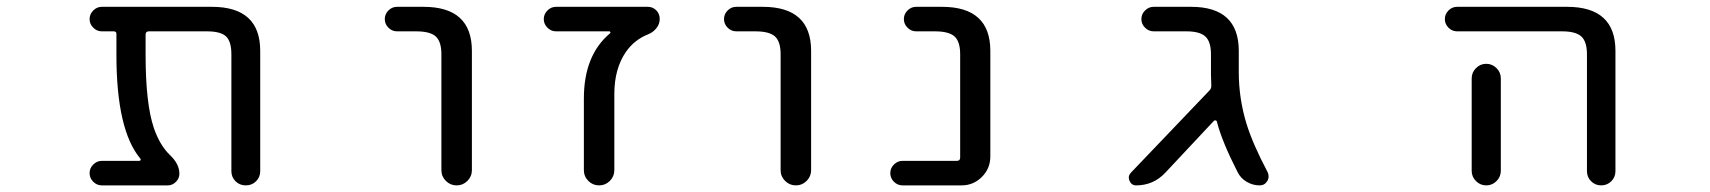

<svg xmlns="http://www.w3.org/2000/svg" viewBox="-20 -567 5040 566"><path d="M747.1 -62.5Q747.1 -44.9 734.9 -32.7Q722.7 -20.5 704.6 -20.5Q686.5 -20.5 674.3 -32.7Q662.1 -44.9 662.1 -62.5V-407.2Q662.1 -444.3 646.5 -459.5Q630.9 -474.6 589.8 -474.6H418.9Q409.2 -474.6 409.2 -464.8V-405.3Q409.2 -261.7 433.6 -189.5Q451.2 -138.7 480.5 -110.4Q508.8 -84 508.8 -54.7Q508.8 -41 498.5 -30.8Q488.3 -20.5 474.6 -20.5H280.3Q265.6 -20.5 254.9 -31.2Q244.1 -42 244.1 -56.6Q244.1 -71.3 254.9 -82Q265.6 -92.8 280.3 -92.8H390.6Q393.6 -92.8 394.5 -95.2Q395.5 -97.7 393.6 -99.6Q323.2 -183.6 323.2 -405.3V-466.8Q323.2 -474.6 315.4 -474.6H280.3Q265.6 -474.6 254.9 -485.4Q244.1 -496.1 244.1 -510.7Q244.1 -525.4 254.9 -536.1Q265.6 -546.9 280.3 -546.9H604.5Q747.1 -546.9 747.1 -417Z M1150.4 -474.6Q1135.7 -474.6 1125 -485.4Q1114.3 -496.1 1114.3 -510.7Q1114.3 -525.4 1125 -536.1Q1135.7 -546.9 1150.4 -546.9H1228.5Q1371.1 -546.9 1371.1 -417V-65.4Q1371.1 -46.9 1357.9 -33.7Q1344.7 -20.5 1326.2 -20.5Q1307.6 -20.5 1294.4 -33.7Q1281.2 -46.9 1281.2 -65.4V-407.2Q1281.2 -444.3 1264.6 -459.5Q1248 -474.6 1207 -474.6Z M1778.3 -468.8Q1780.3 -469.7 1779.3 -472.2Q1778.3 -474.6 1776.4 -474.6H1619.1Q1604.5 -474.6 1593.8 -485.4Q1583 -496.1 1583 -510.7Q1583 -525.4 1593.8 -536.1Q1604.5 -546.9 1619.1 -546.9H1889.6Q1904.3 -546.9 1914.6 -536.6Q1924.8 -526.4 1924.8 -511.2Q1924.8 -496.1 1915 -483.9Q1905.3 -471.7 1890.6 -465.8Q1850.6 -450.2 1825.2 -414.1Q1791 -364.3 1791 -290V-65.4Q1791 -46.9 1777.8 -33.7Q1764.6 -20.5 1746.1 -20.5Q1727.5 -20.5 1714.4 -33.7Q1701.2 -46.9 1701.2 -65.4V-276.4Q1701.2 -404.3 1778.3 -468.8Z M2150.4 -474.6Q2135.7 -474.6 2125 -485.4Q2114.3 -496.1 2114.3 -510.7Q2114.3 -525.4 2125 -536.1Q2135.7 -546.9 2150.4 -546.9H2228.5Q2371.1 -546.9 2371.1 -417V-65.4Q2371.1 -46.9 2357.9 -33.7Q2344.7 -20.5 2326.2 -20.5Q2307.6 -20.5 2294.4 -33.7Q2281.2 -46.9 2281.2 -65.4V-407.2Q2281.2 -444.3 2264.6 -459.5Q2248 -474.6 2207 -474.6Z M2810.5 -407.2Q2810.5 -444.3 2793.9 -459.5Q2777.3 -474.6 2736.3 -474.6H2680.7Q2666 -474.6 2655.3 -485.4Q2644.5 -496.1 2644.5 -510.7Q2644.5 -525.4 2655.3 -536.1Q2666 -546.9 2680.7 -546.9H2756.8Q2899.4 -546.9 2899.4 -417V-105.5Q2899.4 -70.3 2874.5 -45.4Q2849.6 -20.5 2814.5 -20.5H2640.6Q2626 -20.5 2615.2 -31.2Q2604.5 -42 2604.5 -56.6Q2604.5 -71.3 2615.2 -82Q2626 -92.8 2640.6 -92.8H2800.8Q2810.5 -92.8 2810.5 -102.5Z M3631.8 -354.5Q3631.8 -277.3 3654.3 -203.1Q3672.9 -142.6 3716.8 -59.6Q3719.7 -53.7 3719.7 -46.9Q3719.7 -40 3715.8 -33.2Q3708 -20.5 3693.4 -20.5Q3672.9 -20.5 3654.8 -31.2Q3636.7 -42 3627.9 -60.5Q3582 -150.4 3567.4 -208Q3567.4 -210.9 3564 -211.9Q3560.5 -212.9 3558.6 -210.9L3415 -57.6Q3379.9 -20.5 3329.1 -20.5Q3315.4 -20.5 3309.6 -34.2Q3307.6 -39.1 3307.6 -43.9Q3307.6 -50.8 3313.5 -57.6L3544.9 -299.8Q3551.8 -306.6 3550.8 -316.4Q3549.8 -336.9 3549.8 -347.7V-407.2Q3549.8 -444.3 3533.2 -459.5Q3516.6 -474.6 3477.5 -474.6H3380.9Q3366.2 -474.6 3355.5 -485.4Q3344.7 -496.1 3344.7 -510.7Q3344.7 -525.4 3355.5 -536.1Q3366.2 -546.9 3380.9 -546.9H3491.2Q3631.8 -546.9 3631.8 -417Z M4275.4 -474.6Q4260.7 -474.6 4250 -485.4Q4239.3 -496.1 4239.3 -510.7Q4239.3 -525.4 4250 -536.1Q4260.7 -546.9 4275.4 -546.9H4599.6Q4742.2 -546.9 4742.2 -417V-62.5Q4742.2 -44.9 4730 -32.7Q4717.8 -20.5 4700.2 -20.5Q4682.6 -20.5 4670.4 -32.7Q4658.2 -44.9 4658.2 -62.5V-407.2Q4658.2 -444.3 4641.6 -459.5Q4625 -474.6 4585 -474.6ZM4404.3 -335.9V-99.6V-63.5Q4404.3 -45.9 4391.6 -33.2Q4378.9 -20.5 4361.3 -20.5Q4343.8 -20.5 4331.1 -33.2Q4318.4 -45.9 4318.4 -63.5V-99.6V-335.9Q4318.4 -353.5 4331.1 -366.2Q4343.8 -378.9 4361.3 -378.9Q4378.9 -378.9 4391.6 -366.2Q4404.3 -353.5 4404.3 -335.9Z"/></svg>

Font: Rounded-X Mgen+ 1mn regular
Style: Regular
Weight: 400
Designer: [Source Han Sans]
Ryoko NISHIZUKA  (kana & ideographs); Paul D. Hunt (Latin, Greek & Cyrillic); Wenlong ZHANG  (bopomofo
Version: Version 1.059.20150602